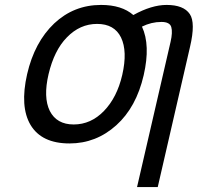

<svg xmlns="http://www.w3.org/2000/svg" viewBox="-20 -559 802 779"><path d="M751 -369 620 200H536L672 -389Q681 -428 675 -449Q669 -470 635 -470Q594 -470 556 -451Q591 -376 563 -254Q533 -124 452 -51Q370 23 262 23Q149 23 104 -52Q60 -126 90 -258Q120 -388 200 -464Q280 -539 390 -539Q474 -539 521 -498Q595 -539 656 -539Q725 -539 750 -502Q774 -467 751 -369ZM251 -407Q200 -355 177 -258Q155 -164 182 -109Q210 -54 279 -54Q349 -54 402 -109Q455 -164 476 -255Q498 -351 471 -407Q444 -462 374 -462Q304 -462 251 -407Z"/></svg>

Font: Miedinger
Style: Italic
Weight: 400
Italic angle: -13°
Version: Version 001.000